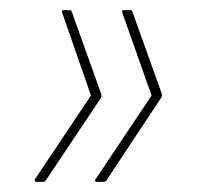

<svg xmlns="http://www.w3.org/2000/svg" viewBox="-20 -453 395 380"><path d="M238 -433Q241 -433 242 -430L300 -268Q301 -265 300.5 -263Q300 -261 298 -258L190 -95Q187 -93 185 -93H171Q170 -93 168.5 -94.5Q167 -96 169 -98L280 -264L222 -428Q220 -433 225 -433ZM118 -433Q121 -433 122 -430L180 -268Q182 -263 179 -258L70 -95Q69 -93 65 -93H51Q50 -93 49 -94.5Q48 -96 49 -98L160 -264L103 -428Q101 -433 106 -433Z"/></svg>

Font: Sofia Sans Condensed Thin
Style: Italic
Weight: 250
Italic angle: -9°
Version: Version 4.100